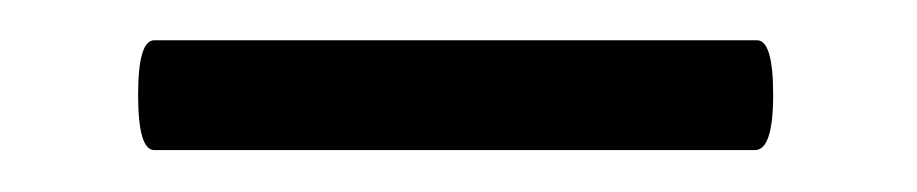

<svg xmlns="http://www.w3.org/2000/svg" viewBox="-20 -312 444 93"><path d="M46.9 -266.1Q46.9 -292.5 54.7 -292.5H346.7Q354.5 -292.5 354.5 -266.1Q354.5 -239.3 345.7 -239.3H54.7Q46.9 -239.3 46.9 -266.1Z"/></svg>

Font: JuniusX Light
Style: Regular
Weight: 300
Designer: Peter S. Baker
Foundry: Briery Creek Software
Version: Version 1.008